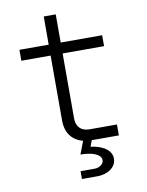

<svg xmlns="http://www.w3.org/2000/svg" viewBox="-97 -773 794 1040"><g transform="rotate(-10 300.0 -253.5)"><path d="M268 198H350C415 198 458 163 458 119C458 64 393 39 344 34L357 0H506V-60H355C309 -60 283 -87 283 -133V-490H511V-550H283V-705H217V-550H56V-490H217V-133C217 -65 251 -20 310 -5L283 66C353 66 396 87 396 116C396 136 375 155 344 155H268Z"/></g></svg>

Font: JetBrains Mono ExtraLight
Style: Regular
Weight: 240
Monospace: yes
Designer: Philipp Nurullin, Konstantin Bulenkov
Foundry: JetBrains
Version: Version 2.305